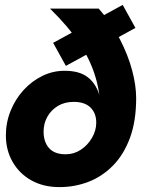

<svg xmlns="http://www.w3.org/2000/svg" viewBox="-20 -750 614 784"><path d="M223 14Q157 14 108 -13.5Q59 -41 31.5 -89Q4 -137 4 -197Q4 -250 23.5 -298Q43 -346 76.5 -382.5Q110 -419 153 -440Q196 -461 244 -461Q303 -461 336.5 -436Q370 -411 384.5 -366Q399 -321 399 -260H391Q391 -266 391 -272Q391 -278 391 -284Q391 -364 370 -435Q349 -506 303.5 -574.5Q258 -643 184 -715H383Q436 -655 469.5 -590Q503 -525 519.5 -463Q536 -401 536 -349Q536 -255 510.5 -186.5Q485 -118 441 -73.5Q397 -29 341 -7.5Q285 14 223 14ZM248 -120Q282 -120 310 -138.5Q338 -157 355.5 -187Q373 -217 373 -249Q373 -288 349.5 -311Q326 -334 281 -334Q244 -334 216.5 -317.5Q189 -301 173.5 -273.5Q158 -246 158 -213Q158 -170 180.5 -145Q203 -120 248 -120ZM249 -481 197 -575 481 -730 533 -636Z"/></svg>

Font: Radio Canada Big
Style: Bold Italic
Weight: 700
Italic angle: -12°
Designer: Étienne Aubert Bonn
Foundry: Coppers and Brasses
Version: Version 1.001